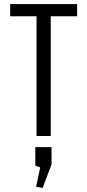

<svg xmlns="http://www.w3.org/2000/svg" viewBox="-20 -670 430 946"><path d="M360 -650V-590H230V0H160V-590H30V-650ZM154 55H234V140L190 256L158 250L178 155L154 146Z"/></svg>

Font: Unica One
Style: Regular
Weight: 400
Designer: Eduardo Rodriguez Tunni
Foundry: Eduardo Rodriguez Tunni
Version: Version 1.001